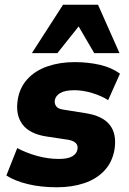

<svg xmlns="http://www.w3.org/2000/svg" viewBox="-20 -782 546 813"><path d="M221 11Q153 11 97.5 -2.5Q42 -16 7 -39L53 -155Q90 -135 136.5 -122Q183 -109 229 -109Q267 -109 286 -120Q305 -131 308 -150Q311 -166 301 -176Q291 -186 270 -190L177 -204Q105 -215 75 -255.5Q45 -296 55 -359Q63 -411 96 -447Q129 -483 181 -501Q233 -519 296 -519Q353 -519 403 -507.5Q453 -496 488 -470L438 -358Q410 -376 370.5 -388Q331 -400 296 -400Q255 -400 235 -388Q215 -376 212 -357Q210 -343 218 -332Q226 -321 247 -318L341 -303Q414 -292 444.5 -253.5Q475 -215 465 -150Q456 -96 422.5 -60Q389 -24 337 -6.5Q285 11 221 11ZM115 -557 247 -762H395L486 -557H379L313 -670L223 -557Z"/></svg>

Font: Mulish ExtraLight Black
Style: Italic
Weight: 900
Italic angle: -9°
Version: Version 3.603